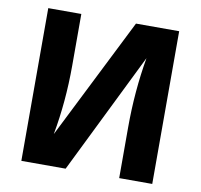

<svg xmlns="http://www.w3.org/2000/svg" viewBox="-78 -776 899 858"><g transform="rotate(10 372.0 -346.5)"><path d="M73 0V-693H223V-458Q223 -295 195 -143L471 -693H667V0H517V-230Q517 -394 544 -549L274 0Z"/></g></svg>

Font: Fix15 Mono
Style: Bold
Weight: 700
Designer: Carrois Corporate & Edenspiekermann AG
Foundry: Carrois Corporate GbR & Edenspiekermann AG
Version: Version 3.206